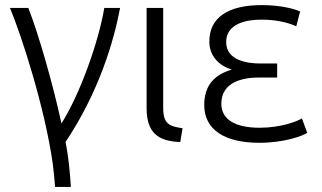

<svg xmlns="http://www.w3.org/2000/svg" viewBox="-20 -548 1263 753"><path d="M19 -517C64 -410 156 -126 187 95C191 127 194 157 196 185H258C254 126 249 67 237 9C368 -187 427 -388 451 -517H389C368 -389 295 -180 221 -64C189 -213 131 -416 91 -517Z M555 -124C555 -27 600 6 687 9L696 -45C643 -53 620 -62 620 -126V-517H555Z M781 -136C781 -40 860 12 997 12C1093 12 1165 -14 1185 -27L1164 -84C1147 -72 1081 -47 998 -47C905 -47 848 -78 848 -141C848 -230 939 -244 995 -244H1067V-299H1000C954 -299 867 -309 867 -383C867 -456 947 -471 1005 -471C1081 -471 1126 -452 1142 -445L1157 -503C1138 -512 1084 -528 1007 -528C875 -528 801 -480 801 -385C801 -330 837 -291 889 -275C824 -256 781 -216 781 -136Z"/></svg>

Font: Repo Light
Style: Regular
Weight: 300
Designer: Stefan Peev
Foundry: Context Ltd
Version: Version 001.502